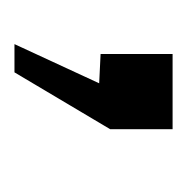

<svg xmlns="http://www.w3.org/2000/svg" viewBox="-16 -126 264 272"><g transform="rotate(90 116.0 10.0)"><path d="M42.5 121.5 98 1.5 56.5 -0.5V-102.5H163V-14L82.5 121.5Z"/></g></svg>

Font: Public Sans Light
Style: Regular
Weight: 300
Designer: The Public Sans Project Authors: Dan O. Williams and USWDS (Libre Franklin designed by Pablo Impallari and Rodrigo Fuenz
Version: Version 1.007